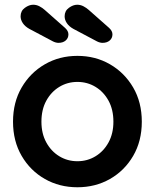

<svg xmlns="http://www.w3.org/2000/svg" viewBox="-20 -781 654 811"><path d="M579 -267Q579 -185 542.5 -122.5Q506 -60 444.5 -25Q383 10 307 10Q231 10 169.5 -25Q108 -60 71.5 -122.5Q35 -185 35 -267Q35 -349 71.5 -411.5Q108 -474 169.5 -509.5Q231 -545 307 -545Q383 -545 444.5 -509.5Q506 -474 542.5 -411.5Q579 -349 579 -267ZM459 -267Q459 -318 438.5 -355.5Q418 -393 383.5 -414Q349 -435 307 -435Q265 -435 230.5 -414Q196 -393 175.5 -355.5Q155 -318 155 -267Q155 -217 175.5 -179.5Q196 -142 230.5 -121Q265 -100 307 -100Q349 -100 383.5 -121Q418 -142 438.5 -179.5Q459 -217 459 -267ZM413 -600Q408 -600 402 -601.5Q396 -603 390 -606L290 -659Q272 -669 262.5 -683Q253 -697 253 -712Q253 -735 271 -748Q289 -761 306 -761Q320 -761 332.5 -754.5Q345 -748 355 -739L441 -663Q455 -650 455 -636Q455 -620 443.5 -610Q432 -600 413 -600ZM227 -600Q222 -600 216 -601.5Q210 -603 204 -606L104 -659Q86 -669 76.5 -683Q67 -697 67 -712Q67 -735 85 -748Q103 -761 120 -761Q134 -761 146.5 -754.5Q159 -748 169 -739L255 -663Q269 -650 269 -636Q269 -620 257.5 -610Q246 -600 227 -600Z"/></svg>

Font: Quicksand Variable Light
Style: Regular
Weight: 300
Designer: Andrew Paglinawan
Foundry: Andrew Paglinawan
Version: Version 3.004